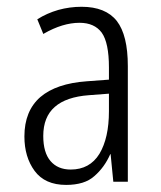

<svg xmlns="http://www.w3.org/2000/svg" viewBox="-20 -531 469 561"><path d="M298.3 -206.1V-257.3L240.2 -252.9Q173.3 -248 139.9 -218.5Q106.4 -189 106.4 -133.8Q106.4 -85 127.7 -60.3Q148.9 -35.6 186.5 -35.6Q242.2 -35.6 270.5 -81.5Q298.3 -127.9 298.3 -206.1ZM150.4 -502Q183.6 -511.2 218.3 -511.2Q288.6 -511.2 321.3 -469.7Q353.5 -428.2 353.5 -337.9V-1V0H352.1H312H311V-1L303.2 -80.6H302.2Q285.2 -42 255.9 -16.6Q241.2 -3.4 220.7 2.9Q199.7 9.3 173.3 9.3Q111.3 9.3 81.1 -31.7Q51.3 -72.3 51.3 -132.3Q51.3 -207 98.1 -247.6Q144.5 -287.1 233.4 -293.5L298.3 -298.3V-334Q298.3 -405.8 277.3 -435.5Q255.9 -464.4 212.4 -464.4Q163.1 -464.4 107.9 -432.6L106.9 -431.6L106 -433.1L89.4 -473.6L88.9 -474.6L89.8 -475.1Q116.7 -492.2 150.4 -502Z"/></svg>

Font: MAUL Condensed Light
Style: Light
Weight: 300
Designer: MAUL
Version: Version 2.137; 2017; ttfautohint (v1.8.3)